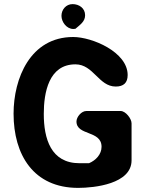

<svg xmlns="http://www.w3.org/2000/svg" viewBox="-20 -907 721 934"><path d="M46 -354C46 -154 143 7 360 7C439 7 620 -12 620 -127V-307C620 -330 591 -367 567 -367H400C376 -367 352 -338 352 -316C352 -246 474 -274 474 -193C474 -156 446 -127 413 -113H367C227 -113 193 -233 193 -353C193 -456 217 -594 347 -594C435 -594 460 -486 543 -486C581 -486 601 -504 601 -542C601 -654 428 -727 336 -727C127 -727 46 -525 46 -354ZM279 -830C279 -800 304 -766 337 -766C338 -766 345 -767 347 -767C370 -787 394 -802 394 -833C394 -867 365 -887 333 -887C301 -887 279 -860 279 -830Z"/></svg>

Font: Asimov Print
Style: Regular
Weight: 500
Designer: Google
Version: Version 2.000980: 2014